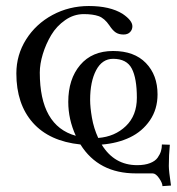

<svg xmlns="http://www.w3.org/2000/svg" viewBox="-20 -469 597 648"><path d="M442.9 88.4Q468.8 88.4 486.3 81.5Q503.9 74.7 512 63.2Q520 51.8 523.2 41.3Q526.4 30.8 526.4 18.6L553.2 19.5Q549.8 53.7 549.8 91.3Q549.8 107.9 557.1 157.2L528.3 159.2Q528.3 148.9 517.1 132.6Q505.9 116.2 495.1 116.2H438.5Q312.5 116.2 251.5 18.6Q146.5 7.8 90.8 -54.9Q35.2 -117.7 35.2 -221.2Q35.2 -283.7 68.1 -335.9Q101.1 -388.2 157.2 -418.5Q213.4 -448.7 279.8 -448.7Q351.1 -448.7 393.6 -422.4Q426.8 -399.9 426.8 -380.4Q426.8 -368.7 418.9 -360.6Q411.1 -352.5 397 -352.5Q380.9 -352.5 370.4 -359.6Q359.9 -366.7 349.1 -383.3Q332.5 -407.7 312.7 -414.6Q293 -421.4 262.7 -421.4Q229 -421.4 200 -401.1Q170.9 -380.9 152.8 -350.6Q134.8 -320.3 124.5 -286.6Q114.3 -252.9 114.3 -224.1Q114.3 -44.4 235.8 -10.7Q210.4 -66.4 210.4 -125Q210.4 -202.1 250.5 -249.5Q290.5 -296.9 361.8 -296.9Q433.1 -296.9 472.4 -256.3Q511.7 -215.8 511.7 -150.4Q511.7 -100.6 486.1 -63Q460.4 -25.4 418.7 -5.4Q377 14.6 323.2 19Q365.7 88.4 442.9 88.4ZM311.5 -3.4Q367.7 -7.8 404.8 -43.5Q441.9 -79.1 441.9 -139.2Q441.9 -204.6 424.8 -237.5Q407.7 -270.5 361.8 -270.5Q324.7 -270.5 304.4 -231.9Q284.2 -193.4 284.2 -131.8Q284.2 -106.9 290.3 -71.5Q296.4 -36.1 311.5 -3.4Z"/></svg>

Font: Libertinage
Style: b
Weight: 400
Designer: OSP
Foundry: OSP
Version: Version 1.0; 2008; OFL relea